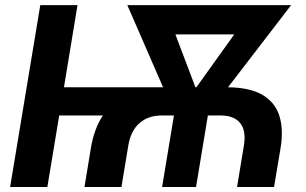

<svg xmlns="http://www.w3.org/2000/svg" viewBox="-20 -748 1224 768"><path d="M317.9 0 343.8 -157.2Q356.4 -233.4 391.6 -286.1H216.8L169.4 0H20.5L141.1 -727.5H290L235.8 -398.9H632.3L489.3 -727.5H1144.5L892.1 -398.9Q980.5 -397.9 1030.8 -367.9Q1081.1 -337.9 1097.7 -283.9Q1114.3 -230 1102.5 -157.2L1076.2 0H928.2L955.6 -166Q965.3 -224.6 940.9 -255.4Q916.5 -286.1 862.3 -286.1H811.5L764.2 0H628.4L675.8 -286.1H627Q572.8 -286.1 537.8 -255.4Q502.9 -224.6 493.2 -166L465.8 0ZM761.7 -398.9H765.6L917 -610.4H681.6Z"/></svg>

Font: Inter
Style: Bold Italic
Weight: 700
Italic angle: -9.39999°
Designer: Rasmus Andersson
Foundry: rsms
Version: Version 4.001;git-9221beed3